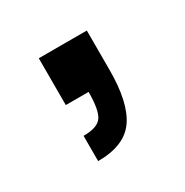

<svg xmlns="http://www.w3.org/2000/svg" viewBox="-60 -127 260 270"><g transform="rotate(-30 70.5 7.5)"><path d="M31 91V50Q54 50 61 39.5Q68 29 68 0H31V-76H109V-12Q109 41 91.5 66Q74 91 31 91Z"/></g></svg>

Font: Rokkitt
Style: Regular
Weight: 400
Designer: Vernon Adams
Foundry: Vernon Adams
Version: Version 3.103